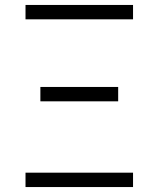

<svg xmlns="http://www.w3.org/2000/svg" viewBox="-20 -755 640 775"><path d="M83 -677V-735H517V-677ZM143 -346V-404H457V-346ZM83 0V-58H517V0Z"/></svg>

Font: Iosevka SS04 Light Extended
Style: Regular
Weight: 300
Width: 7
Monospace: yes
Designer: Belleve Invis
Foundry: Belleve Invis
Version: Version 19.0.0; ttfautohint (v1.8.4)